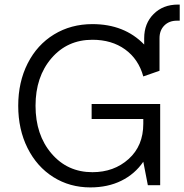

<svg xmlns="http://www.w3.org/2000/svg" viewBox="-20 -814 810 844"><path d="M681.2 -502.9 609.9 -478Q588.9 -554.2 530 -596.7Q471.2 -639.2 386.2 -639.2Q275.9 -639.2 206.1 -557.9Q136.2 -476.6 136.2 -349.1Q136.2 -221.2 206.3 -139.2Q276.4 -57.1 386.2 -57.1Q481 -57.1 545.4 -115Q609.9 -172.9 609.9 -270V-291H382.8V-356.9H684.1V0H629.9L609.9 -103Q572.8 -48.8 513.4 -19.5Q454.1 9.8 377 9.8Q286.6 9.8 214.4 -35.6Q142.1 -81.1 101.1 -163.1Q60.1 -245.1 60.1 -349.1Q60.1 -453.1 101.6 -535.2Q143.1 -617.2 217.5 -662.6Q292 -708 386.2 -708Q526.9 -708 613.8 -618.2V-646Q613.8 -710.9 655.3 -752.4Q696.8 -793.9 762.2 -793.9H770V-723.1H757.8Q723.6 -723.1 702.4 -701.9Q681.2 -680.7 681.2 -646Z"/></svg>

Font: LT Superior
Style: Regular
Weight: 400
Designer: Daniel Lyons
Foundry: LyonsType
Version: Version 1.000